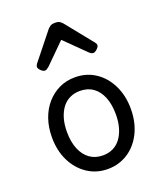

<svg xmlns="http://www.w3.org/2000/svg" viewBox="-155 -939 898 1059"><g transform="rotate(-20 294.5 -410.0)"><path d="M295 19Q228 19 175.5 -16Q123 -51 93 -111.5Q63 -172 63 -250Q63 -309 80 -358Q97 -407 128.5 -443Q160 -479 202 -499Q244 -519 295 -519Q362 -519 414 -484.5Q466 -450 496 -389Q526 -328 526 -250Q526 -203 515 -162Q504 -121 483.5 -88Q463 -55 434.5 -31Q406 -7 370.5 6Q335 19 295 19ZM295 -61Q328 -61 354.5 -74Q381 -87 399.5 -112Q418 -137 428 -172Q438 -207 438 -250Q438 -308 421 -350.5Q404 -393 372 -416Q340 -439 295 -439Q262 -439 235 -426Q208 -413 189.5 -388Q171 -363 161 -328.5Q151 -294 151 -250Q151 -192 168.5 -149.5Q186 -107 218 -84Q250 -61 295 -61ZM153 -610Q143 -610 130.5 -622Q118 -634 118 -644Q118 -647 119 -650Q120 -653 124 -660L251 -819Q257 -826 266.5 -832.5Q276 -839 295 -839Q314 -839 323 -832.5Q332 -826 338 -819L466 -660Q471 -653 472 -650Q473 -647 473 -644Q473 -634 460 -622Q447 -610 438 -610Q431 -610 425 -613.5Q419 -617 413 -623L295 -739L178 -623Q171 -617 165 -613.5Q159 -610 153 -610Z"/></g></svg>

Font: Playwrite CL
Style: Regular
Weight: 400
Designer: Veronika Burian, José Scaglione
Foundry: TypeTogether
Version: Version 1.002